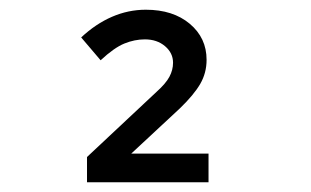

<svg xmlns="http://www.w3.org/2000/svg" viewBox="-20 -725 640 395"><path d="M159 -350V-402L302 -536Q321 -553 328.5 -567Q336 -581 336 -596Q336 -616 319.5 -630Q303 -644 278 -644Q257 -644 236 -635.5Q215 -627 187 -601L147 -648Q177 -676 210.5 -690.5Q244 -705 280 -705Q336 -705 370.5 -676Q405 -647 405 -602Q405 -575 392 -552.5Q379 -530 350 -502L250 -409H409V-350Z"/></svg>

Font: Red Hat Mono SemiBold
Style: Regular
Weight: 600
Monospace: yes
Designer: Pentagram, MCKL
Foundry: Pentagram, MCKL
Version: Version 1.023